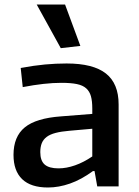

<svg xmlns="http://www.w3.org/2000/svg" viewBox="-20 -828 618 853"><path d="M193 5Q117 5 78.5 -32Q40 -69 40 -140Q40 -221 90 -262Q140 -303 251 -311L390 -322V-346Q390 -379 384 -400.5Q378 -422 363 -435.5Q348 -449 321.5 -454.5Q295 -460 253 -460Q179 -460 81 -441L72 -526Q131 -537 179.5 -541.5Q228 -546 276 -546Q394 -546 450.5 -501.5Q507 -457 507 -364V0H412L400 -68H393Q341 -30 291 -12.5Q241 5 193 5ZM240 -80Q275 -80 313.5 -93.5Q352 -107 390 -133V-256L288 -247Q252 -244 227 -237.5Q202 -231 187 -219.5Q172 -208 165.5 -191.5Q159 -175 159 -152Q159 -114 178.5 -97Q198 -80 240 -80ZM250 -614 143 -808H269L337 -624Z"/></svg>

Font: Encode Sans Wide
Style: Medium
Weight: 500
Designer: Pablo Impallari, Andres Torresi
Foundry: Pablo Impallari, Andres Torresi
Version: Version 1.000; ttfautohint (v1.00) -l 8 -r 50 -G 200 -x 14 -